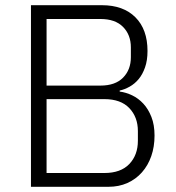

<svg xmlns="http://www.w3.org/2000/svg" viewBox="-20 -718 678 738"><path d="M99 -698H372Q454 -698 500.5 -651.5Q547 -605 547 -522Q547 -486 537.5 -459Q528 -432 513 -414Q498 -396 478.5 -385Q459 -374 440 -370V-366Q464 -363 488 -351.5Q512 -340 531 -319.5Q550 -299 562 -268.5Q574 -238 574 -197Q574 -154 561.5 -118Q549 -82 525.5 -55.5Q502 -29 469.5 -14.5Q437 0 397 0H99ZM159 -53H381Q444 -53 477 -87.5Q510 -122 510 -177V-214Q510 -268 477 -302.5Q444 -337 381 -337H159ZM159 -389H366Q423 -389 453 -419.5Q483 -450 483 -498V-536Q483 -584 453 -614.5Q423 -645 366 -645H159Z"/></svg>

Font: IBM Plex Sans Arabic Light
Style: Regular
Weight: 300
Designer: Mike Abbink, Paul van der Laan, Pieter van Rosmalen, Wael Morcos, Khajak Apelian
Foundry: Bold Monday
Version: Version 1.2